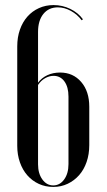

<svg xmlns="http://www.w3.org/2000/svg" viewBox="-20 -728 420 757"><path d="M48 -153V-545Q48 -581 58.5 -611Q69 -641 88 -662.5Q107 -684 133.5 -696Q160 -708 191 -708Q226 -708 257 -693Q288 -678 307 -652L302 -648Q285 -671 259.5 -685Q234 -699 208 -699Q172 -699 151 -673Q130 -647 130 -602V-402Q144 -421 166.5 -431.5Q189 -442 217 -442Q268 -442 300 -405Q332 -368 332 -307V-156Q332 -120 321.5 -89.5Q311 -59 292 -37.5Q273 -16 247 -3.5Q221 9 190 9Q159 9 133 -3Q107 -15 88 -36.5Q69 -58 58.5 -88Q48 -118 48 -153ZM130 -393V-80Q130 -44 147 -20.5Q164 3 190 3Q216 3 233 -20.5Q250 -44 250 -81V-347Q250 -385 234 -407Q218 -429 191 -429Q174 -429 157.5 -419.5Q141 -410 130 -393Z"/></svg>

Font: Moniqa SemBd Narrow Display
Style: Regular
Weight: 600
Width: 4
Designer: Rajesh Rajput
Foundry: Rajesh Rajput
Version: Version 1.000